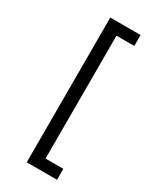

<svg xmlns="http://www.w3.org/2000/svg" viewBox="-231 -861 878 1065"><g transform="rotate(30 207.5 -328.5)"><path d="M140 -792H334V-722H220V65H334V135H140Z"/></g></svg>

Font: lgurmukhi15
Style: Book
Weight: 400
Designer: Jelle Bosma - Monotype Design Team
Foundry: Monotype Imaging Inc.
Version: Version 2.003